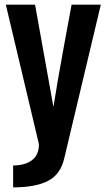

<svg xmlns="http://www.w3.org/2000/svg" viewBox="-20 -645 451 821"><path d="M36.1 62.5Q86.9 62.5 116.7 40Q146.5 17.6 146.5 -28.3L4.9 -625H129.9Q202.6 -223.1 208.5 -187.5Q225.1 -293.9 251 -434.6Q277.3 -575.7 286.1 -625H411.1L254.9 31.2Q239.3 100.6 185.5 128.4Q131.8 156.2 36.1 156.2Z"/></svg>

Font: Oswald
Style: Book
Weight: 400
Designer: vernon adams
Foundry: vernon adams
Version: Version 1.000